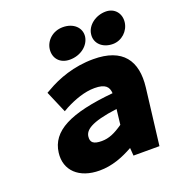

<svg xmlns="http://www.w3.org/2000/svg" viewBox="-129 -805 861 925"><g transform="rotate(-20 301.5 -343.0)"><path d="M226 12C290 12 346 -10 400 -40L403 0H536L571 -288C587 -421 530 -503 379 -503C279 -503 195 -471 135 -436L117 -426L165 -314L184 -325C232 -350 286 -370 337 -370C393 -370 409 -350 411 -317C188 -296 82 -243 69 -136C58 -48 121 12 226 12ZM403 -239 394 -161C352 -132 321 -118 284 -118C243 -118 226 -130 230 -161C234 -191 264 -221 403 -239ZM380 -619C385 -663 349 -698 294 -698C242 -698 204 -662 199 -619C194 -575 222 -539 274 -539C329 -539 374 -574 380 -619ZM583 -619C588 -662 560 -698 514 -698C462 -698 416 -663 411 -619C405 -574 441 -539 494 -539C540 -539 578 -575 583 -619Z"/></g></svg>

Font: Falling Sky
Style: ExBdObl
Weight: 400
Designer: Paul D. Hunt
Foundry: Adobe Systems Incorporated
Version: Version 1.02